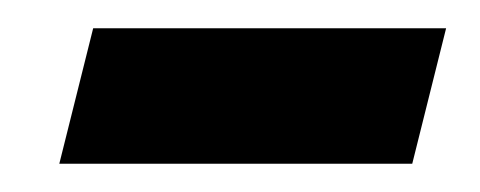

<svg xmlns="http://www.w3.org/2000/svg" viewBox="-20 -334 340 136"><path d="M272 -218H22L46 -314H296Z"/></svg>

Font: Storia Sans SemiBold
Style: Italic
Weight: 600
Italic angle: -13°
Designer: Campivisivi
Foundry: Accademia di Belle Arti di Urbino and students of MA course of Visual design
Version: Version 60.001;May 25, 2020;FontCreator 12.0.0.2522 64-bit